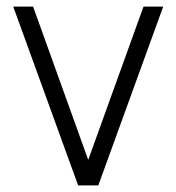

<svg xmlns="http://www.w3.org/2000/svg" viewBox="-20 -560 533 580"><path d="M216 0 20 -540H80L246.5 -77L413.5 -540H473L277 0Z"/></svg>

Font: Vela Sans Light
Style: Regular
Weight: 300
Designer: Principal design: Mikhail Sharanda - project Manrope.
Design modification: Ravid Balaliev
Foundry: Mikhail Sharanda
Version: Version 1.001